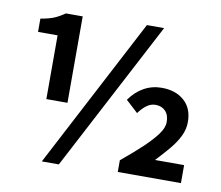

<svg xmlns="http://www.w3.org/2000/svg" viewBox="-83 -854 1113 967"><g transform="rotate(10 474.0 -370.0)"><path d="M158 -299V-625H58V-693Q101 -700 127 -711Q153 -722 180 -741H266V-299ZM190 14 592 -754H680L277 14ZM576 0V-60Q637 -110 681 -151.5Q725 -193 750 -227Q775 -261 775 -290Q775 -326 756 -346Q737 -366 705 -366Q681 -366 660 -350.5Q639 -335 620 -309L558 -366Q589 -410 630.5 -433Q672 -456 721 -456Q792 -456 836 -417.5Q880 -379 880 -308Q880 -271 862.5 -235.5Q845 -200 815.5 -165Q786 -130 750 -92H899V0Z"/></g></svg>

Font: Noto Sans HK Thin
Style: Bold
Weight: 700
Version: Version 2.004-H2;hotconv 1.0.118;makeotfexe 2.5.65603